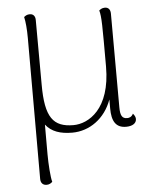

<svg xmlns="http://www.w3.org/2000/svg" viewBox="-53 -559 668 830"><g transform="rotate(-5 281.0 -143.5)"><path d="M514 -47C507 -32 495 -30 488 -30C466 -30 458 -43 458 -80L457 -486C457 -504 448 -514 433 -514C420 -514 413 -508 408 -504C416 -476 416 -441 416 -260C416 -75 319 -20 254 -20C166 -20 132 -64 132 -206L131 -487C131 -504 122 -514 107 -514C95 -514 88 -509 82 -504C87 -484 90 -450 90 -412V199C90 217 100 227 116 227C128 227 136 221 141 216C135 197 131 137 131 96V-33C156 -1 194 12 246 12C321 12 389 -36 418 -117V-78C418 -22 436 7 480 7C507 7 525 -4 525 -23C525 -30 522 -38 514 -47Z"/></g></svg>

Font: Arima Koshi ExtraLight
Style: Regular
Weight: 275
Designer: Joana Correia and Natanael Gama
Foundry: NDISCOVER
Version: Version 1.019;PS 001.019;hotconv 1.0.88;makeotf.lib2.5.64775